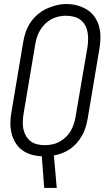

<svg xmlns="http://www.w3.org/2000/svg" viewBox="-20 -766 540 951"><path d="M199 165 187 8Q160 7 134.5 -0.5Q109 -8 89 -23Q69 -38 56 -60Q43 -82 37 -107Q31 -132 31.5 -159Q32 -186 37 -213L95 -558Q99 -583 107.5 -607.5Q116 -632 130.5 -654Q145 -676 166 -694Q187 -712 211 -723Q235 -734 259.5 -740Q284 -746 310 -746Q338 -746 364.5 -738.5Q391 -731 413 -717Q435 -703 450 -680.5Q465 -658 471.5 -632Q478 -606 477.5 -578Q477 -550 472 -522L414 -177Q410 -156 404 -135.5Q398 -115 387 -95.5Q376 -76 361.5 -59Q347 -42 328.5 -29Q310 -16 289.5 -8Q269 0 247 4L261 165ZM201 -47Q219 -47 237.5 -50.5Q256 -54 273 -63Q290 -72 304.5 -85.5Q319 -99 329 -115.5Q339 -132 345 -150Q351 -168 354 -186L413 -531Q416 -551 416.5 -570Q417 -589 413.5 -607.5Q410 -626 401 -642Q392 -658 377.5 -668.5Q363 -679 344.5 -683.5Q326 -688 306 -688Q288 -688 270 -684Q252 -680 235 -671Q218 -662 204 -648.5Q190 -635 180 -618.5Q170 -602 164 -584.5Q158 -567 155 -549L97 -204Q94 -185 93 -165.5Q92 -146 95.5 -128Q99 -110 108 -94Q117 -78 131 -67Q145 -56 163.5 -51.5Q182 -47 201 -47Z"/></svg>

Font: iosevka_custom_sans_ss08 Light
Style: Italic
Weight: 300
Italic angle: -10°
Designer: Belleve Invis
Foundry: Belleve Invis
Version: Version 10.3.0; ttfautohint (v1.8.3)